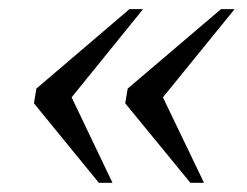

<svg xmlns="http://www.w3.org/2000/svg" viewBox="-20 -436 540 420"><path d="M263.2 -416H293L136.7 -223.1L226.1 -36.1H196.3L54.2 -210L59.6 -242.2ZM463.4 -416H493.2L336.4 -223.1L426.3 -36.1H396.5L253.9 -210L259.3 -242.2Z"/></svg>

Font: Tinos
Style: Italic
Weight: 400
Italic angle: -16.333°
Designer: Steve Matteson
Foundry: Monotype Imaging Inc.
Version: Version 1.32